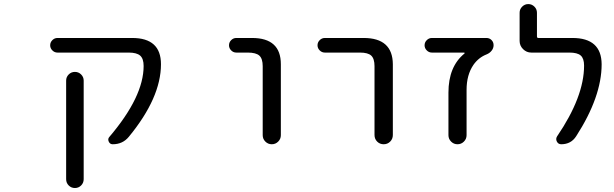

<svg xmlns="http://www.w3.org/2000/svg" viewBox="-20 -735 3040 951"><path d="M634.8 -546.9Q777.3 -546.9 777.3 -417Q777.3 -251 618.2 -57.6Q587.9 -20.5 538.1 -20.5Q524.4 -20.5 518.6 -33.7Q512.7 -46.9 521.5 -56.6Q691.4 -255.9 691.4 -408.2Q691.4 -444.3 674.3 -459.5Q657.2 -474.6 617.2 -474.6H264.6Q250 -474.6 239.3 -485.4Q228.5 -496.1 228.5 -510.7Q228.5 -525.4 239.3 -536.1Q250 -546.9 264.6 -546.9ZM307.6 152.3V-335.9Q307.6 -353.5 320.3 -366.2Q333 -378.9 351.1 -378.9Q369.1 -378.9 381.8 -366.2Q394.5 -353.5 394.5 -335.9V152.3Q394.5 170.9 381.8 183.6Q369.1 196.3 351.1 196.3Q333 196.3 320.3 183.6Q307.6 170.9 307.6 152.3Z M1150.4 -474.6Q1135.7 -474.6 1125 -485.4Q1114.3 -496.1 1114.3 -510.7Q1114.3 -525.4 1125 -536.1Q1135.7 -546.9 1150.4 -546.9H1228.5Q1371.1 -546.9 1371.1 -417V-65.4Q1371.1 -46.9 1357.9 -33.7Q1344.7 -20.5 1326.2 -20.5Q1307.6 -20.5 1294.4 -33.7Q1281.2 -46.9 1281.2 -65.4V-407.2Q1281.2 -444.3 1264.6 -459.5Q1248 -474.6 1207 -474.6Z M1588.9 -474.6Q1574.2 -474.6 1563.5 -485.4Q1552.7 -496.1 1552.7 -510.7Q1552.7 -525.4 1563.5 -536.1Q1574.2 -546.9 1588.9 -546.9H1781.2Q1924.8 -546.9 1925.8 -417V-66.4Q1925.8 -46.9 1912.6 -33.7Q1899.4 -20.5 1880.4 -20.5Q1861.3 -20.5 1848.1 -33.7Q1835 -46.9 1835 -66.4V-407.2Q1835 -444.3 1818.8 -459.5Q1802.7 -474.6 1762.7 -474.6Z M2280.3 -469.7Q2282.2 -471.7 2281.2 -473.1Q2280.3 -474.6 2278.3 -474.6H2119.1Q2104.5 -474.6 2093.8 -485.4Q2083 -496.1 2083 -510.7Q2083 -525.4 2093.8 -536.1Q2104.5 -546.9 2119.1 -546.9H2389.6Q2404.3 -546.9 2414.6 -536.6Q2424.8 -526.4 2424.8 -511.2Q2424.8 -496.1 2415 -483.9Q2405.3 -471.7 2390.6 -465.8Q2350.6 -450.2 2325.2 -414.1Q2291 -364.3 2291 -290V-65.4Q2291 -46.9 2277.8 -33.7Q2264.6 -20.5 2246.1 -20.5Q2227.5 -20.5 2214.4 -33.7Q2201.2 -46.9 2201.2 -65.4V-276.4Q2201.2 -405.3 2280.3 -469.7Z M2815.4 -546.9Q2959 -546.9 2960 -417Q2960 -255.9 2834 -60.5Q2808.6 -20.5 2759.8 -20.5Q2745.1 -20.5 2738.3 -33.7Q2731.4 -46.9 2739.3 -59.6Q2873 -255.9 2873 -410.2Q2873 -445.3 2856.4 -460Q2839.8 -474.6 2799.8 -474.6H2611.3Q2587.9 -474.6 2570.8 -491.7Q2553.7 -508.8 2553.7 -532.2V-671.9Q2553.7 -689.5 2566.4 -702.1Q2579.1 -714.8 2596.7 -714.8Q2614.3 -714.8 2627 -702.1Q2639.6 -689.5 2639.6 -671.9V-554.7Q2639.6 -546.9 2646.5 -546.9Z"/></svg>

Font: Rounded Mgen+ 1m regular
Style: Regular
Weight: 400
Designer: [Source Han Sans]
Ryoko NISHIZUKA  (kana & ideographs); Paul D. Hunt (Latin, Greek & Cyrillic); Wenlong ZHANG  (bopomofo
Version: Version 1.059.20150602